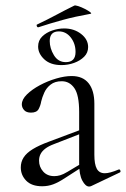

<svg xmlns="http://www.w3.org/2000/svg" viewBox="-20 -674 461 702"><path d="M314.2 6Q310.2 8 305.8 8Q292.6 8 281 -13.6Q269.4 -35.2 269.4 -76.2V-264.6Q269.4 -326.8 251.8 -351.9Q234.2 -377 205.8 -377Q180.8 -377 165.1 -364.7Q149.4 -352.4 141.7 -335Q134 -317.6 130.6 -303Q128.4 -288.8 121.4 -275.5Q114.4 -262.2 93.4 -262.2Q76.2 -262.2 68 -271.6Q59.8 -281 59.8 -292.2Q59.8 -310.6 78.5 -328.9Q97.2 -347.2 125.8 -362.5Q154.4 -377.8 185.5 -386.9Q216.6 -396 242 -396Q283 -396 304 -369.6Q325 -343.2 325 -294.6V-108Q325 -73.4 333.9 -57Q342.8 -40.6 363.4 -40.6Q381.4 -40.6 413.2 -54Q418 -56 420.1 -50.5Q422.2 -45 417.2 -43ZM134.2 7Q95.8 7 75.9 -13.3Q56 -33.6 56 -61.8Q56 -82 66.4 -98.3Q76.8 -114.6 99.8 -128.7Q122.8 -142.8 159.4 -156.2L279.4 -201.2L281.8 -187.8L176 -146.6Q157.6 -139.6 145.8 -130.7Q134 -121.8 128.4 -110.9Q122.8 -100 122.8 -86.6Q122.8 -63.8 137.8 -46.9Q152.8 -30 178.6 -30Q189 -30 200.1 -33.2Q211.2 -36.4 226.8 -45.8L290.4 -83.8L292.2 -71L218.2 -23.4Q193.8 -7.2 174.6 -0.1Q155.4 7 134.2 7ZM204.6 -436Q164.6 -436 142 -457Q119.4 -478 119.4 -504Q119.4 -526 134.2 -540.5Q149 -555 171 -562.5Q193 -570 214.6 -570Q250.6 -570 276.4 -550Q302.2 -530 302.2 -502Q302.2 -481 287.6 -466.5Q273 -452 250.9 -444Q228.8 -436 204.6 -436ZM220.6 -446.8Q256.2 -446.8 256.2 -484Q256.2 -514.6 238.8 -536.9Q221.4 -559.2 195.2 -559.2Q161.8 -559.2 161.8 -524Q161.8 -497.4 177.2 -472.1Q192.6 -446.8 220.6 -446.8ZM120.6 -574.4Q116.6 -573.4 114.6 -578.4Q112.6 -583.4 115.6 -584.4Q154.8 -603 186.2 -619.9Q217.6 -636.8 251.4 -653.4Q254.6 -655.4 266.3 -651.6Q278 -647.8 290.4 -641.4Q302.8 -635 309.6 -629.7Q316.4 -624.4 311.2 -623.6Q254.2 -613.4 209.3 -601.1Q164.4 -588.8 120.6 -574.4Z"/></svg>

Font: Cormorant Garamond Light
Style: Regular
Weight: 300
Designer: Christian Thalmann (Catharsis Fonts)
Foundry: Catharsis Fonts
Version: Version 4.001